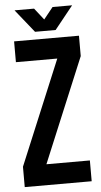

<svg xmlns="http://www.w3.org/2000/svg" viewBox="-58 -884 486 920"><g transform="rotate(-5 185.0 -424.0)"><path d="M345 -700V-602L136 -100H345V0H23V-98L232 -600H33V-700ZM142 -848 186 -792 231 -848H325L236 -737H137L48 -848Z"/></g></svg>

Font: SVN-Bebas Neue
Style: Bold
Weight: 700
Designer: Ryoichi Tsunekawa
Foundry: Ryoichi Tsunekawa
Version: Version 1.300; ttfautohint (v1.7.9-c794)